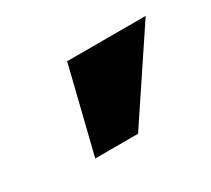

<svg xmlns="http://www.w3.org/2000/svg" viewBox="-52 -871 365 332"><g transform="rotate(-30 130.0 -705.0)"><path d="M61 -620.1 103 -790H259.8L146.5 -620.1Z"/></g></svg>

Font: Roboto Slab LO Black
Style: Regular
Weight: 900
Designer: Google
Version: Version 2.000